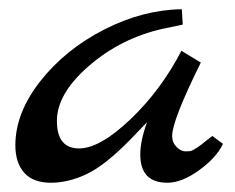

<svg xmlns="http://www.w3.org/2000/svg" viewBox="-20 -395 509 415"><path d="M13.2 -81.1Q13.2 -150.9 67.1 -219.5Q121.1 -288.1 205.1 -331.1Q289.1 -374 373 -375L375 -341.8L333 -333Q242.2 -313 172.6 -252.9Q103 -192.9 103 -133.5Q103 -74.2 150.9 -74.2Q195.8 -74.2 262 -137.2Q328.1 -200.2 372.1 -285.2L414.1 -259.8Q352.1 -134.8 352.1 -101.1Q352.1 -86.9 361.6 -77.4Q371.1 -67.9 380.6 -67.9Q390.1 -67.9 393.1 -68.8Q396 -69.8 398.9 -71.5Q401.9 -73.2 406.5 -76.2Q411.1 -79.1 414.6 -82Q418 -85 426 -91.1Q434.1 -97.2 439 -101.1L461.9 -84Q447.8 -54.2 410.4 -27.1Q373 0 341.8 0Q283.2 0 283.2 -61Q283.2 -90.8 297.9 -130.9L261.2 -92.8Q207 -37.6 167.5 -18.8Q127.9 0 89.8 0Q51.8 0 32.5 -21.5Q13.2 -43 13.2 -81.1Z"/></svg>

Font: Marck Script
Style: Regular
Weight: 400
Designer: Denis Masharov, Marck Fogel
Foundry: Denis Masharov
Version: Version 1.002